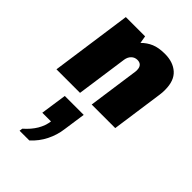

<svg xmlns="http://www.w3.org/2000/svg" viewBox="-271 -625 1141 1141"><g transform="rotate(45 300.0 -54.0)"><path d="M21 0 93 -511H255L263 -464Q291 -492 325.5 -506.5Q360 -521 412 -521Q481 -521 522.5 -484Q564 -447 564 -370Q564 -360 563.5 -349Q563 -338 561 -326L515 0H317L362 -319Q363 -324 363 -328V-335Q363 -357 352.5 -368.5Q342 -380 322 -380Q300 -380 284.5 -365Q269 -350 265 -325L219 0ZM124 413 127 393Q167 358 189.5 320Q212 282 217 242H144L168 77H327L307 216Q300 272 274.5 323Q249 374 206 413Z"/></g></svg>

Font: Chivo Mono Medium Black
Style: Italic
Weight: 900
Italic angle: -8.05°
Monospace: yes
Version: Version 1.008